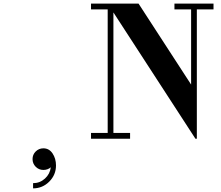

<svg xmlns="http://www.w3.org/2000/svg" viewBox="-20 -768 1226 1063"><path d="M163.1 246.1Q200.7 246.1 228.8 220.7Q256.8 195.3 261.2 158.2Q244.1 172.9 220.2 172.9Q195.3 172.9 177.7 155.3Q160.2 137.7 160.2 112.8Q160.2 87.9 177.7 70.6Q195.3 53.2 220.2 53.2Q252 53.2 271 81.5Q290 109.9 290 147.9Q290 200.2 252.7 237.5Q215.3 274.9 163.1 274.9ZM483.9 0V-32.2H576.2V-715.8H483.9V-748H747.1L1038.1 -299.8V-715.8H945.8V-748H1162.1V-715.8H1069.8V0H1062L607.9 -699.2V-32.2H700.2V0Z"/></svg>

Font: Fin Serif Display
Style: Italic
Weight: 400
Designer: J. Blake Harris
Version: Version 1.006;FEAKit 1.0